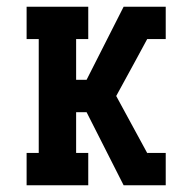

<svg xmlns="http://www.w3.org/2000/svg" viewBox="-20 -550 540 570"><path d="M59 0V-96H95V-434H59V-530H242V-434H206V-313H237L347 -530H437V-471Q409 -419 381 -367.5Q353 -316 325 -265L375 -173L431 -70L437 -59V0H347L237 -217H206V-96H242V0ZM417 -434 437 -471V-530H472V-434ZM437 0V-59L431 -70L417 -96H472V0Z"/></svg>

Font: Iosevka Slab
Style: Bold
Weight: 700
Monospace: yes
Designer: Belleve Invis
Foundry: Belleve Invis
Version: Version 11.1.1; ttfautohint (v1.8.3)